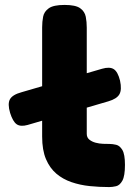

<svg xmlns="http://www.w3.org/2000/svg" viewBox="-20 -750 554 779"><path d="M92 -243Q63 -235 47.5 -246Q32 -257 21 -292Q10 -329 20.5 -347.5Q31 -366 68 -376L394 -471Q425 -480 441.5 -469.5Q458 -459 467 -423Q475 -386 464.5 -367.5Q454 -349 420 -339ZM423 9Q383 9 344 5Q305 1 270 -11Q235 -23 208.5 -45.5Q182 -68 166.5 -104.5Q151 -141 151 -196V-639Q151 -662 155 -682.5Q159 -703 178 -716.5Q197 -730 242 -730Q287 -730 305.5 -716.5Q324 -703 328 -682Q332 -661 332 -638V-207Q332 -192 342.5 -183.5Q353 -175 368 -171Q383 -167 398.5 -166.5Q414 -166 424 -166Q437 -166 451.5 -162.5Q466 -159 476.5 -141.5Q487 -124 487 -81Q487 -36 476.5 -17Q466 2 451 5.5Q436 9 423 9Z"/></svg>

Font: Fredoka SemiExpanded
Style: Bold
Weight: 700
Width: 6
Designer: Ben Nathan
Foundry: Milena B. Brandão, Ben Nathan
Version: Version 2.001